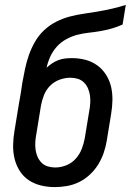

<svg xmlns="http://www.w3.org/2000/svg" viewBox="-20 -755 540 783"><path d="M203 8Q175 8 147.5 1.5Q120 -5 97.5 -20Q75 -35 60.5 -58Q46 -81 39.5 -107.5Q33 -134 33.5 -163Q34 -192 39 -221L57 -331Q61 -352 64.5 -373.5Q68 -395 71 -417Q76 -445 82 -473.5Q88 -502 97.5 -529.5Q107 -557 122 -583.5Q137 -610 159 -631Q181 -652 208.5 -666Q236 -680 264.5 -687.5Q293 -695 321.5 -699Q350 -703 379 -708Q408 -713 436.5 -719.5Q465 -726 493 -735L480 -655Q458 -645 435 -638.5Q412 -632 388.5 -628Q365 -624 341.5 -621.5Q318 -619 295 -613Q272 -607 250 -595Q228 -583 211.5 -564.5Q195 -546 185 -524Q175 -502 170 -479Q181 -489 193 -497Q205 -505 218.5 -510Q232 -515 246 -516.5Q260 -518 274 -518Q302 -518 328.5 -511Q355 -504 376.5 -488.5Q398 -473 412.5 -450Q427 -427 433 -401Q439 -375 438.5 -346.5Q438 -318 433 -289L415 -179Q411 -155 402.5 -130.5Q394 -106 380 -83.5Q366 -61 346 -42.5Q326 -24 302.5 -12.5Q279 -1 253.5 3.5Q228 8 203 8ZM205 -72Q228 -72 250.5 -81Q273 -90 289 -108Q305 -126 313.5 -148Q322 -170 326 -193L344 -303Q347 -318 348 -334Q349 -350 347 -365Q345 -380 339 -394Q333 -408 322.5 -418.5Q312 -429 297.5 -433.5Q283 -438 267 -438Q245 -438 223 -430Q201 -422 184.5 -405.5Q168 -389 159.5 -367.5Q151 -346 147 -324L128 -207Q125 -192 124 -176Q123 -160 125 -145Q127 -130 133 -116Q139 -102 149.5 -91.5Q160 -81 174.5 -76.5Q189 -72 205 -72Z"/></svg>

Font: Iosevka Curly Slab MdObl
Style: Regular
Weight: 500
Italic angle: -9°
Monospace: yes
Designer: Belleve Invis
Foundry: Belleve Invis
Version: Version 11.0.0; ttfautohint (v1.8.3)